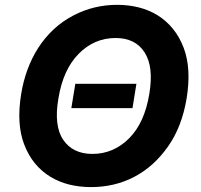

<svg xmlns="http://www.w3.org/2000/svg" viewBox="-20 -757 822 787"><path d="M66.8 -371.8Q74.9 -422.6 92.2 -470.2Q109.4 -517.8 136 -559.7Q162.6 -601.6 199.2 -636Q235.8 -670.5 282.7 -694.6Q365.4 -737.2 459.9 -737.2Q506.7 -737.2 549 -726.6Q591.3 -715.9 626.4 -694.1Q661.6 -672.2 688.7 -639Q715.9 -605.8 733 -560.7Q764.9 -476.2 745 -353.7Q725.5 -236.5 668.3 -155.9Q610.1 -73.5 529.8 -31.8Q449.6 9.9 353 9.9Q306.1 9.9 263.8 -0.5Q221.6 -11 186.1 -32.7Q150.6 -54.3 123.2 -87.5Q95.9 -120.7 78.8 -165.8Q46.9 -249.6 66.8 -371.8ZM239.3 -183.6Q278.8 -126.1 358.7 -126.1Q445.3 -126.1 509.2 -190Q572.4 -253.2 592 -371.8Q610.8 -483.7 572.4 -542.6Q534.8 -601.2 453.8 -601.2Q366.5 -601.2 302.6 -536.6Q238.6 -471.9 219.5 -353.7Q199.9 -241.8 239.3 -183.6ZM272.4 -313.9 288.7 -413.4H539.1L523.1 -313.9Z"/></svg>

Font: Inter P
Style: Bold Italic
Weight: 700
Italic angle: 9.39999°
Designer: Rasmus Andersson
Foundry: rsms
Version: Version 3.018;git-588b23468